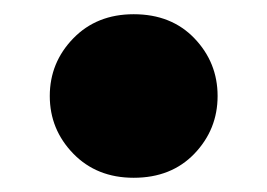

<svg xmlns="http://www.w3.org/2000/svg" viewBox="-20 -220 376 270"><path d="M50 -85Q50 -38 83 -4Q116 30 168 30Q221 30 253.5 -4Q286 -38 286 -85Q286 -132 253.5 -166Q221 -200 168 -200Q116 -200 83 -166Q50 -132 50 -85Z"/></svg>

Font: Jost Black
Style: Regular
Weight: 900
Version: Version 3.710